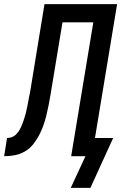

<svg xmlns="http://www.w3.org/2000/svg" viewBox="-61 -755 586 928"><path d="M281 153 352 0H283L390 -647H241L183 -296Q179 -271 174 -246.5Q169 -222 163 -197Q157 -172 148.5 -148Q140 -124 127.5 -100.5Q115 -77 98 -56Q81 -35 57.5 -22Q34 -9 9 -4.5Q-16 0 -41 0L-27 -88Q-16 -88 -5.5 -91.5Q5 -95 13.5 -102.5Q22 -110 28.5 -119.5Q35 -129 40 -139.5Q45 -150 48.5 -160Q52 -170 55.5 -180.5Q59 -191 62 -201.5Q65 -212 67 -222.5Q69 -233 71.5 -243.5Q74 -254 75.5 -265Q77 -276 79.5 -286.5Q82 -297 84 -307L154 -735H505L398 -88H486L376 153Z"/></svg>

Font: Iosevka Term Curly Semibold
Style: Italic
Weight: 600
Italic angle: -9°
Designer: Belleve Invis
Foundry: Belleve Invis
Version: Version 32.3.0